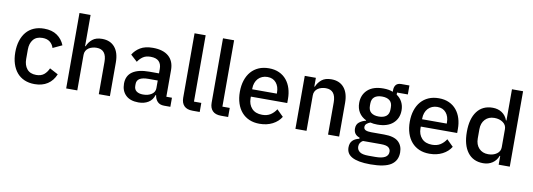

<svg xmlns="http://www.w3.org/2000/svg" viewBox="-68 -1192 5153 1855"><g transform="rotate(10 2509.0 -264.0)"><path d="M279 12Q223 12 179 -7Q135 -26 105 -61.5Q75 -97 59 -147.5Q43 -198 43 -260Q43 -322 59 -372.5Q75 -423 105 -458.5Q135 -494 179 -513Q223 -532 279 -532Q357 -532 407 -497Q457 -462 480 -404L390 -362Q379 -398 351.5 -419.5Q324 -441 279 -441Q219 -441 188.5 -403.5Q158 -366 158 -306V-213Q158 -153 188.5 -115.5Q219 -78 279 -78Q327 -78 355.5 -101.5Q384 -125 401 -164L484 -120Q458 -56 406 -22Q354 12 279 12Z M588 -740H697V-434H702Q719 -476 753.5 -504Q788 -532 848 -532Q928 -532 972.5 -479.5Q1017 -427 1017 -330V0H908V-317Q908 -438 810 -438Q789 -438 768.5 -432.5Q748 -427 732 -416Q716 -405 706.5 -388Q697 -371 697 -349V0H588Z M1549 0Q1506 0 1483 -24.5Q1460 -49 1455 -87H1450Q1435 -38 1395 -13Q1355 12 1298 12Q1217 12 1173.5 -30Q1130 -72 1130 -143Q1130 -221 1186.5 -260Q1243 -299 1352 -299H1446V-343Q1446 -391 1420 -417Q1394 -443 1339 -443Q1293 -443 1264 -423Q1235 -403 1215 -372L1150 -431Q1176 -475 1223 -503.5Q1270 -532 1346 -532Q1447 -532 1501 -485Q1555 -438 1555 -350V-89H1610V0ZM1329 -71Q1380 -71 1413 -93.5Q1446 -116 1446 -154V-229H1354Q1241 -229 1241 -159V-141Q1241 -106 1264.5 -88.5Q1288 -71 1329 -71Z M1828 0Q1772 0 1744.5 -28.5Q1717 -57 1717 -108V-740H1826V-89H1898V0Z M2107 0Q2051 0 2023.5 -28.5Q1996 -57 1996 -108V-740H2105V-89H2177V0Z M2485 12Q2429 12 2385 -7Q2341 -26 2310 -61.5Q2279 -97 2262.5 -147.5Q2246 -198 2246 -260Q2246 -322 2262.5 -372.5Q2279 -423 2310 -458.5Q2341 -494 2385 -513Q2429 -532 2485 -532Q2542 -532 2585.5 -512Q2629 -492 2658 -456.5Q2687 -421 2701.5 -374Q2716 -327 2716 -273V-232H2359V-215Q2359 -155 2394.5 -116.5Q2430 -78 2496 -78Q2544 -78 2577 -99Q2610 -120 2633 -156L2697 -93Q2668 -45 2613 -16.5Q2558 12 2485 12ZM2485 -447Q2457 -447 2433.5 -437Q2410 -427 2393.5 -409Q2377 -391 2368 -366Q2359 -341 2359 -311V-304H2601V-314Q2601 -374 2570 -410.5Q2539 -447 2485 -447Z M2837 0V-520H2946V-434H2951Q2968 -476 3002.5 -504Q3037 -532 3097 -532Q3177 -532 3221.5 -479.5Q3266 -427 3266 -330V0H3157V-316Q3157 -438 3059 -438Q3038 -438 3017.5 -432.5Q2997 -427 2981 -416Q2965 -405 2955.5 -388Q2946 -371 2946 -348V0Z M3873 49Q3873 130 3811 171Q3749 212 3609 212Q3545 212 3500.5 203.5Q3456 195 3427.5 179Q3399 163 3386 140Q3373 117 3373 87Q3373 44 3396.5 20Q3420 -4 3462 -13V-24Q3403 -43 3403 -104Q3403 -144 3430 -165.5Q3457 -187 3495 -196V-200Q3449 -222 3424.5 -261.5Q3400 -301 3400 -354Q3400 -434 3453.5 -483Q3507 -532 3607 -532Q3662 -532 3701 -516V-530Q3701 -565 3717.5 -584.5Q3734 -604 3769 -604H3849V-516H3743V-495Q3778 -472 3797 -435.5Q3816 -399 3816 -354Q3816 -275 3762 -226.5Q3708 -178 3608 -178Q3570 -178 3540 -186Q3520 -179 3505 -166.5Q3490 -154 3490 -134Q3490 -113 3509 -104Q3528 -95 3563 -95H3691Q3787 -95 3830 -56.5Q3873 -18 3873 49ZM3771 61Q3771 34 3750.5 18Q3730 2 3676 2H3500Q3464 23 3464 62Q3464 94 3489.5 113.5Q3515 133 3576 133H3644Q3771 133 3771 61ZM3608 -257Q3656 -257 3682.5 -278.5Q3709 -300 3709 -345V-365Q3709 -410 3682.5 -431.5Q3656 -453 3608 -453Q3560 -453 3533.5 -431.5Q3507 -410 3507 -365V-345Q3507 -300 3533.5 -278.5Q3560 -257 3608 -257Z M4152 12Q4096 12 4052 -7Q4008 -26 3977 -61.5Q3946 -97 3929.5 -147.5Q3913 -198 3913 -260Q3913 -322 3929.5 -372.5Q3946 -423 3977 -458.5Q4008 -494 4052 -513Q4096 -532 4152 -532Q4209 -532 4252.5 -512Q4296 -492 4325 -456.5Q4354 -421 4368.5 -374Q4383 -327 4383 -273V-232H4026V-215Q4026 -155 4061.5 -116.5Q4097 -78 4163 -78Q4211 -78 4244 -99Q4277 -120 4300 -156L4364 -93Q4335 -45 4280 -16.5Q4225 12 4152 12ZM4152 -447Q4124 -447 4100.5 -437Q4077 -427 4060.5 -409Q4044 -391 4035 -366Q4026 -341 4026 -311V-304H4268V-314Q4268 -374 4237 -410.5Q4206 -447 4152 -447Z M4831 -86H4826Q4809 -40 4770.5 -14Q4732 12 4680 12Q4581 12 4527 -59.5Q4473 -131 4473 -260Q4473 -389 4527 -460.5Q4581 -532 4680 -532Q4732 -532 4770.5 -506.5Q4809 -481 4826 -434H4831V-740H4940V0H4831ZM4713 -82Q4763 -82 4797 -106.5Q4831 -131 4831 -171V-349Q4831 -389 4797 -413.5Q4763 -438 4713 -438Q4656 -438 4622 -401.5Q4588 -365 4588 -305V-215Q4588 -155 4622 -118.5Q4656 -82 4713 -82Z"/></g></svg>

Font: IBM Plex Thai Medium
Style: Regular
Weight: 500
Designer: Mike Abbink, Paul van der Laan, Pieter van Rosmalen, Ben Mitchell, Mark Frömberg
Foundry: Bold Monday
Version: Version 1.0